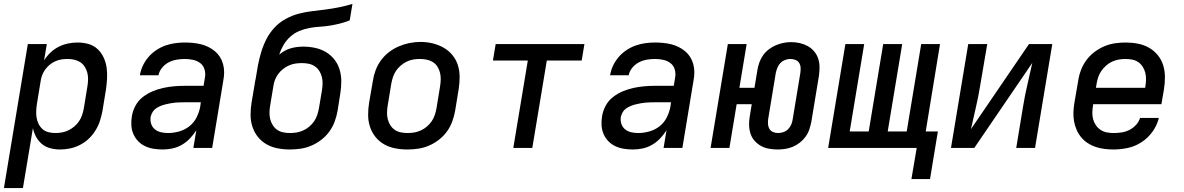

<svg xmlns="http://www.w3.org/2000/svg" viewBox="-25 -755 6045 980"><path d="M-5 205 117 -530H214L200 -447Q214 -469 233 -487Q252 -505 275 -516.5Q298 -528 322.5 -533Q347 -538 371 -538Q400 -538 426.5 -530.5Q453 -523 472.5 -505Q492 -487 503.5 -462.5Q515 -438 519 -411Q523 -384 521.5 -355.5Q520 -327 516 -299L498 -189Q493 -163 485 -138Q477 -113 462.5 -89.5Q448 -66 428 -47Q408 -28 383.5 -15.5Q359 -3 333.5 2.5Q308 8 281 8Q256 8 231.5 1.5Q207 -5 189 -20Q171 -35 159.5 -56Q148 -77 143 -101L92 205ZM257 -76Q274 -76 291 -79Q308 -82 324.5 -90Q341 -98 355 -110Q369 -122 379 -137Q389 -152 394.5 -169Q400 -186 403 -203L421 -313Q424 -330 424.5 -348Q425 -366 421 -382.5Q417 -399 408 -413.5Q399 -428 385.5 -437Q372 -446 355 -450Q338 -454 320 -454Q304 -454 288 -451.5Q272 -449 256.5 -442Q241 -435 228 -424Q215 -413 205 -399Q195 -385 189.5 -369.5Q184 -354 182 -338L164 -228Q161 -210 160 -191.5Q159 -173 161.5 -156Q164 -139 171.5 -123.5Q179 -108 191.5 -96.5Q204 -85 221.5 -80.5Q239 -76 257 -76Z M806 8Q783 8 760 4.5Q737 1 716.5 -8.5Q696 -18 680.5 -34Q665 -50 656 -70.5Q647 -91 645.5 -114.5Q644 -138 648 -161Q652 -188 666 -214.5Q680 -241 703 -259Q726 -277 753 -288.5Q780 -300 807.5 -306Q835 -312 862.5 -314.5Q890 -317 918 -317H1014L1021 -359Q1025 -380 1019 -400.5Q1013 -421 997 -433Q981 -445 960.5 -449.5Q940 -454 918 -454Q898 -454 877 -450.5Q856 -447 836.5 -437Q817 -427 802.5 -409.5Q788 -392 784 -371H689Q693 -396 704 -419.5Q715 -443 732.5 -463.5Q750 -484 772.5 -499Q795 -514 819 -522.5Q843 -531 868 -534.5Q893 -538 918 -538Q939 -538 960 -536Q981 -534 1001 -529Q1021 -524 1039 -515Q1057 -506 1072 -493.5Q1087 -481 1097.5 -464.5Q1108 -448 1113.5 -428Q1119 -408 1119 -387Q1119 -366 1115 -345L1058 0H962L977 -90Q963 -68 944.5 -48.5Q926 -29 903.5 -16Q881 -3 856 2.5Q831 8 806 8ZM833 -76Q860 -76 889 -84Q918 -92 941.5 -110.5Q965 -129 978.5 -156Q992 -183 997 -211L1000 -233H918Q905 -233 892.5 -232.5Q880 -232 868 -231Q856 -230 843.5 -227.5Q831 -225 818.5 -222Q806 -219 794 -214Q782 -209 771 -201.5Q760 -194 753.5 -182.5Q747 -171 744 -159Q741 -140 746.5 -123Q752 -106 765.5 -95Q779 -84 796.5 -80Q814 -76 833 -76Z M1454 8Q1422 8 1391.5 2Q1361 -4 1335.5 -18.5Q1310 -33 1291.5 -56Q1273 -79 1263.5 -108Q1254 -137 1254 -168.5Q1254 -200 1259 -231L1274 -320Q1275 -328 1276.5 -336.5Q1278 -345 1280 -353Q1285 -387 1291.5 -421Q1298 -455 1308 -488.5Q1318 -522 1334.5 -554.5Q1351 -587 1375.5 -613.5Q1400 -640 1432.5 -658Q1465 -676 1499.5 -685Q1534 -694 1568 -698Q1602 -702 1637 -706.5Q1672 -711 1706.5 -718Q1741 -725 1774 -735L1760 -651Q1735 -641 1709 -634.5Q1683 -628 1657.5 -624Q1632 -620 1606 -618.5Q1580 -617 1553.5 -612Q1527 -607 1502 -596.5Q1477 -586 1456.5 -567.5Q1436 -549 1422 -525Q1408 -501 1400 -476Q1413 -487 1428 -495.5Q1443 -504 1459 -508.5Q1475 -513 1491 -515Q1507 -517 1523 -517Q1554 -517 1584 -510.5Q1614 -504 1639 -489Q1664 -474 1682 -451Q1700 -428 1708.5 -399.5Q1717 -371 1717 -340Q1717 -309 1712 -278L1698 -189Q1693 -161 1683 -134Q1673 -107 1656 -83.5Q1639 -60 1615 -41.5Q1591 -23 1564 -11.5Q1537 0 1509 4Q1481 8 1454 8ZM1455 -76Q1473 -76 1490 -79Q1507 -82 1523.5 -89.5Q1540 -97 1554.5 -109.5Q1569 -122 1579 -137Q1589 -152 1594.5 -169Q1600 -186 1603 -203L1618 -292Q1621 -309 1621.5 -327Q1622 -345 1618 -361.5Q1614 -378 1605 -392.5Q1596 -407 1582 -416.5Q1568 -426 1551 -429.5Q1534 -433 1516 -433Q1499 -433 1482.5 -430.5Q1466 -428 1450 -421Q1434 -414 1419.5 -402.5Q1405 -391 1394.5 -376.5Q1384 -362 1378 -346Q1372 -330 1370 -313L1354 -217Q1351 -200 1350.5 -182Q1350 -164 1354 -147.5Q1358 -131 1367 -116.5Q1376 -102 1389.5 -92.5Q1403 -83 1420.5 -79.5Q1438 -76 1455 -76Z M2054 8Q2022 8 1991.5 2Q1961 -4 1935.5 -18.5Q1910 -33 1891.5 -56Q1873 -79 1863.5 -108Q1854 -137 1854 -168.5Q1854 -200 1859 -231L1878 -341Q1882 -369 1892 -396Q1902 -423 1919.5 -447Q1937 -471 1960.5 -489Q1984 -507 2011 -518.5Q2038 -530 2066 -535.5Q2094 -541 2122 -541Q2154 -541 2184 -533.5Q2214 -526 2239.5 -511.5Q2265 -497 2284 -474Q2303 -451 2312 -422.5Q2321 -394 2321 -362Q2321 -330 2316 -299L2298 -189Q2293 -161 2283 -134Q2273 -107 2256 -83.5Q2239 -60 2215 -41.5Q2191 -23 2164 -11.5Q2137 0 2109 4Q2081 8 2054 8ZM2055 -76Q2073 -76 2090 -79Q2107 -82 2123.5 -89.5Q2140 -97 2154.5 -109.5Q2169 -122 2179 -137Q2189 -152 2194.5 -169Q2200 -186 2203 -203L2221 -313Q2224 -331 2224.5 -349Q2225 -367 2221 -383.5Q2217 -400 2208 -414.5Q2199 -429 2184.5 -438Q2170 -447 2153 -450.5Q2136 -454 2118 -454Q2100 -454 2083 -451Q2066 -448 2050 -440Q2034 -432 2020 -420Q2006 -408 1996 -393Q1986 -378 1980.5 -361Q1975 -344 1972 -327L1954 -217Q1951 -200 1950.5 -182Q1950 -164 1954 -147.5Q1958 -131 1967 -116.5Q1976 -102 1989.5 -92.5Q2003 -83 2020.5 -79.5Q2038 -76 2055 -76Z M2595 0 2669 -446H2491L2505 -530H2958L2944 -446H2766L2692 0Z M3206 8Q3183 8 3160 4.5Q3137 1 3116.5 -8.5Q3096 -18 3080.5 -34Q3065 -50 3056 -70.5Q3047 -91 3045.5 -114.5Q3044 -138 3048 -161Q3052 -188 3066 -214.5Q3080 -241 3103 -259Q3126 -277 3153 -288.5Q3180 -300 3207.5 -306Q3235 -312 3262.5 -314.5Q3290 -317 3318 -317H3414L3421 -359Q3425 -380 3419 -400.5Q3413 -421 3397 -433Q3381 -445 3360.5 -449.5Q3340 -454 3318 -454Q3298 -454 3277 -450.5Q3256 -447 3236.5 -437Q3217 -427 3202.5 -409.5Q3188 -392 3184 -371H3089Q3093 -396 3104 -419.5Q3115 -443 3132.5 -463.5Q3150 -484 3172.5 -499Q3195 -514 3219 -522.5Q3243 -531 3268 -534.5Q3293 -538 3318 -538Q3339 -538 3360 -536Q3381 -534 3401 -529Q3421 -524 3439 -515Q3457 -506 3472 -493.5Q3487 -481 3497.5 -464.5Q3508 -448 3513.5 -428Q3519 -408 3519 -387Q3519 -366 3515 -345L3458 0H3362L3377 -90Q3363 -68 3344.5 -48.5Q3326 -29 3303.5 -16Q3281 -3 3256 2.5Q3231 8 3206 8ZM3233 -76Q3260 -76 3289 -84Q3318 -92 3341.5 -110.5Q3365 -129 3378.5 -156Q3392 -183 3397 -211L3400 -233H3318Q3305 -233 3292.5 -232.5Q3280 -232 3268 -231Q3256 -230 3243.5 -227.5Q3231 -225 3218.5 -222Q3206 -219 3194 -214Q3182 -209 3171 -201.5Q3160 -194 3153.5 -182.5Q3147 -171 3144 -159Q3141 -140 3146.5 -123Q3152 -106 3165.5 -95Q3179 -84 3196.5 -80Q3214 -76 3233 -76Z M3944 8Q3922 8 3899.5 4Q3877 0 3858.5 -10.5Q3840 -21 3826 -37Q3812 -53 3805.5 -73.5Q3799 -94 3798.5 -116.5Q3798 -139 3802 -162L3812 -223H3735L3698 0H3602L3690 -530H3786L3749 -307H3826L3841 -398Q3844 -417 3851 -436.5Q3858 -456 3870 -473Q3882 -490 3899 -503Q3916 -516 3935 -524Q3954 -532 3973.5 -536Q3993 -540 4013 -540Q4036 -540 4057.5 -535Q4079 -530 4097.5 -520Q4116 -510 4130 -493.5Q4144 -477 4151 -456.5Q4158 -436 4158 -413.5Q4158 -391 4155 -368L4116 -132Q4112 -113 4105.5 -93.5Q4099 -74 4086.5 -57Q4074 -40 4057.5 -27Q4041 -14 4022 -6Q4003 2 3983 5Q3963 8 3944 8ZM3946 -76Q3946 -76 3946 -76Q3946 -76 3946 -76Q3959 -76 3973 -80.5Q3987 -85 3997.5 -95.5Q4008 -106 4013.5 -119Q4019 -132 4021 -146L4060 -382Q4062 -395 4061.5 -408.5Q4061 -422 4054.5 -433Q4048 -444 4035.5 -449Q4023 -454 4010 -454Q3996 -454 3982.5 -449Q3969 -444 3959 -434Q3949 -424 3943.5 -410.5Q3938 -397 3935 -384L3896 -148Q3894 -135 3895 -121.5Q3896 -108 3902 -97.5Q3908 -87 3920 -81.5Q3932 -76 3946 -76Z M4722 159H4627L4654 0H4202L4290 -530H4386L4312 -84H4409L4483 -530H4580L4506 -84H4603L4677 -530H4773L4700 -84H4762Z M4829 0 4917 -530H5014L4978 -318Q4969 -262 4956 -207Q4943 -152 4931 -96L5227 -530H5346L5258 0H5162L5197 -212Q5206 -268 5219 -323Q5232 -378 5244 -434L4948 0Z M5659 8Q5635 8 5611.5 5Q5588 2 5566 -5.5Q5544 -13 5525.5 -25.5Q5507 -38 5493 -55Q5479 -72 5470 -93Q5461 -114 5457 -136.5Q5453 -159 5454 -183Q5455 -207 5459 -231L5478 -341Q5482 -369 5492 -396Q5502 -423 5519 -446.5Q5536 -470 5560 -488.5Q5584 -507 5611 -518.5Q5638 -530 5666 -534Q5694 -538 5721 -538Q5753 -538 5783.5 -532Q5814 -526 5839.5 -511.5Q5865 -497 5884 -474Q5903 -451 5912 -422Q5921 -393 5921 -361.5Q5921 -330 5916 -299L5903 -223H5555L5554 -217Q5551 -199 5550.5 -181Q5550 -163 5554.5 -146.5Q5559 -130 5568.5 -116Q5578 -102 5592 -92.5Q5606 -83 5623 -79.5Q5640 -76 5659 -76Q5679 -76 5699.5 -79Q5720 -82 5739 -91.5Q5758 -101 5773 -117Q5788 -133 5794 -153H5890Q5881 -116 5858 -83.5Q5835 -51 5802 -29.5Q5769 -8 5732 0Q5695 8 5659 8ZM5569 -307H5820L5821 -313Q5824 -330 5824.5 -348Q5825 -366 5821 -382.5Q5817 -399 5808 -413.5Q5799 -428 5785.5 -437.5Q5772 -447 5755 -450.5Q5738 -454 5720 -454Q5702 -454 5685 -451Q5668 -448 5651.5 -440.5Q5635 -433 5621 -420.5Q5607 -408 5596.5 -393Q5586 -378 5580.5 -361Q5575 -344 5572 -327Z"/></svg>

Font: Iosevka Curly MdExObl
Style: Regular
Weight: 500
Width: 7
Italic angle: -9°
Monospace: yes
Designer: Belleve Invis
Foundry: Belleve Invis
Version: Version 11.1.0; ttfautohint (v1.8.3)